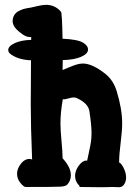

<svg xmlns="http://www.w3.org/2000/svg" viewBox="-20 -784 566 808"><path d="M295.9 -43.9Q295.9 -65.4 311.5 -86.9Q327.1 -108.4 343.8 -108.4Q345.7 -108.4 346.7 -107.4Q349.6 -123 355 -147Q360.4 -170.9 362.8 -187.5Q365.2 -204.1 365.2 -224.6Q365.2 -255.9 356.4 -315.4Q351.6 -347.7 307.6 -369.1Q298.8 -374 291 -374Q282.2 -374 269.5 -370.1Q252.9 -365.2 246.1 -366.2Q244.1 -367.2 244.1 -365.2Q234.4 -309.6 234.4 -265.6Q234.4 -237.3 238.8 -190.9Q243.2 -144.5 243.2 -123V-118.2Q278.3 -80.1 278.3 -46.9Q278.3 -23.4 262.7 -6.8Q255.9 0 234.9 1.5Q213.9 2.9 87.9 2.9Q80.1 2.9 65.9 -14.2Q51.8 -31.2 51.8 -52.7Q51.8 -66.4 58.6 -80.1Q77.1 -115.2 104.5 -115.2Q113.3 -115.2 115.2 -111.3Q109.4 -253.9 109.4 -343.8Q109.4 -361.3 109.9 -420.9Q110.4 -480.5 110.4 -530.3Q59.6 -532.2 28.3 -553.7Q14.6 -562.5 14.6 -573.2Q14.6 -589.8 42 -602.5Q69.3 -615.2 111.3 -616.2V-628.9Q110.4 -627.9 106.4 -627.9Q86.9 -627.9 64.5 -647.5L60.5 -650.4Q55.7 -654.3 51.8 -658.2Q47.9 -662.1 43.5 -667.5Q39.1 -672.9 36.1 -680.2Q33.2 -687.5 33.2 -695.3Q33.2 -709 39.6 -719.7Q45.9 -730.5 56.6 -736.3Q67.4 -742.2 76.2 -745.1Q85 -748 96.7 -750Q108.4 -752 109.4 -752Q110.4 -752 134.8 -757.8Q159.2 -763.7 173.8 -763.7Q209 -763.7 233.4 -738.3Q237.3 -734.4 238.3 -730Q239.3 -725.6 240.7 -701.2Q242.2 -676.8 243.2 -621.1Q308.6 -618.2 331.1 -603.5Q350.6 -590.8 350.6 -576.2Q350.6 -557.6 321.3 -544.9Q292 -532.2 244.1 -531.2Q243.2 -511.7 243.2 -489.3Q252.9 -493.2 271.5 -501Q290 -508.8 303.2 -512.7Q316.4 -516.6 329.1 -516.6Q368.2 -516.6 422.9 -473.6Q457 -446.3 470.7 -401.4Q494.1 -326.2 494.1 -264.6Q494.1 -234.4 487.8 -183.6Q481.4 -132.8 481.4 -105.5V-98.6L482.4 -99.6Q485.4 -99.6 492.2 -90.8Q499 -82 504.9 -66.4Q510.7 -50.8 510.7 -37.1Q510.7 -21.5 502.9 -8.8Q495.1 3.9 480.5 3.9Q466.8 2.9 453.1 2.9Q450.2 2.9 437 3.4Q423.8 3.9 406.2 3.9Q360.4 3.9 318.4 2.9Q315.4 2.9 314.9 2.4Q314.5 2 314.5 0Q314.5 -2 312.5 -3.9Q295.9 -20.5 295.9 -43.9Z"/></svg>

Font: Essays1743
Style: Bold
Weight: 700
Designer: Based on the typeface in a 1743 English translation of the essays of Montaigne.  PostScript/TrueType font designed by Jo
Version: Version 002.100